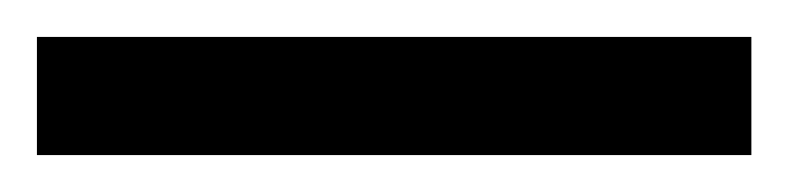

<svg xmlns="http://www.w3.org/2000/svg" viewBox="-22 70 427 104"><path d="M-2 154H385V90H-2Z"/></svg>

Font: Noto Sans Malayalam Condensed
Style: Regular
Weight: 400
Width: 3
Designer: Jelle Bosma - Monotype Design Team
Foundry: Monotype Imaging Inc.
Version: Version 2.104